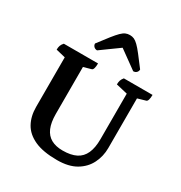

<svg xmlns="http://www.w3.org/2000/svg" viewBox="-206 -1043 1136 1203"><g transform="rotate(30 362.5 -441.5)"><path d="M379.7 12Q278.2 12 216.9 -16Q155.6 -44 128 -94Q100.3 -144 100.3 -211V-585.8L120 -565.2L32.3 -586.4Q32.3 -603.1 36.6 -615.6Q40.8 -628.1 52.7 -641H300.2Q300.2 -619.1 296.2 -605.6Q292.2 -592.1 284.2 -590.1L206.9 -568.1L229.2 -589.1V-235.3Q229.2 -173.5 246.2 -134Q263.2 -94.5 297 -75.9Q330.7 -57.3 380.2 -57.3Q439.5 -57.3 477 -76.3Q514.5 -95.2 532.5 -135.4Q550.6 -175.6 550.6 -237.3V-597.2L559.8 -564.9L468.1 -586.4Q468.1 -603.1 472.1 -615.6Q476.1 -628.1 487 -641H694.5Q694.5 -619.6 690.5 -605.9Q686.5 -592.1 678.5 -590.1L606.9 -569.2L620.9 -602.2V-214Q620.9 -154.5 595.2 -102.8Q569.6 -51.1 516.3 -19.5Q463 12 379.7 12ZM385 -895.2Q401.8 -895.2 415.6 -889.1Q429.4 -883 446.1 -866.7Q462.9 -850.4 486.6 -819.8Q510.3 -789.2 547.5 -739.9Q547.5 -726.8 538.6 -717.9Q529.8 -708.9 515.2 -708.9L372.1 -812.3H396.8L253.7 -708.9Q239.6 -708.9 230.5 -717.9Q221.3 -726.8 221.3 -739.9Q258.5 -789.2 282.7 -819.8Q306.9 -850.4 323.5 -866.7Q340 -883 354.1 -889.1Q368.1 -895.2 385 -895.2Z"/></g></svg>

Font: Pitagon Serif
Style: Regular
Weight: 400
Designer: Travis Tran
Foundry: Pitagon
Version: Version 1.000;gftools[0.9.26]